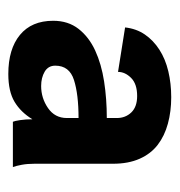

<svg xmlns="http://www.w3.org/2000/svg" viewBox="-5 -738 432 462"><g transform="rotate(90 211.0 -507.0)"><path d="M273 -322Q271 -326 269 -339.5Q267 -353 267 -369Q250 -341 225 -326Q200 -311 158 -311Q98 -311 64 -339Q30 -367 30 -419Q30 -455 49.5 -480Q69 -505 101.5 -520Q134 -535 176 -541.5Q218 -548 264 -548V-572Q264 -593 250.5 -607Q237 -621 211 -621Q182 -621 167.5 -606.5Q153 -592 153 -575L46 -592Q49 -619 63 -639.5Q77 -660 99.5 -674.5Q122 -689 151.5 -696Q181 -703 214 -703Q248 -703 277.5 -695Q307 -687 328.5 -670.5Q350 -654 362 -627Q374 -600 374 -563V-374Q374 -357 376.5 -343.5Q379 -330 382 -322ZM187 -390Q216 -390 240 -406.5Q264 -423 264 -452V-480Q207 -480 172.5 -469Q138 -458 138 -424Q138 -407 152.5 -398.5Q167 -390 187 -390Z"/></g></svg>

Font: Post Grotesk Bold
Style: Bold
Weight: 700
Version: Version 1.0